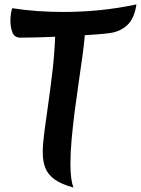

<svg xmlns="http://www.w3.org/2000/svg" viewBox="-20 -816 636 867"><path d="M27 -723Q27 -740 29.5 -755Q32 -770 35 -779Q92 -770 150.5 -766Q209 -762 266 -762Q436 -762 596 -796Q587 -732 553.5 -701.5Q520 -671 470 -666Q448 -663 420.5 -661Q393 -659 363 -657Q360 -619 352.5 -564Q345 -509 335.5 -445Q326 -381 317.5 -315Q309 -249 303.5 -187.5Q298 -126 298 -78Q298 -2 312 31Q257 16 227 -5.5Q197 -27 185 -57Q173 -87 173 -129Q173 -165 180.5 -221.5Q188 -278 198 -348Q208 -418 217 -495Q226 -572 229 -650Q184 -648 143 -647Q102 -646 73 -646Q44 -646 35.5 -671Q27 -696 27 -723Z"/></svg>

Font: Merienda SemiBold
Style: Regular
Weight: 600
Designer: Eduardo Rodriguez Tunni
Foundry: Eduardo Rodriguez Tunni
Version: Version 2.001; ttfautohint (v1.8.4.7-5d5b)